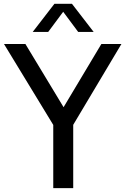

<svg xmlns="http://www.w3.org/2000/svg" viewBox="-40 -966 643 986"><path d="M583.5 -740 336 -325V0H233.5V-324.5L-19.5 -740H90.5L286.5 -415.5L480.5 -740ZM441 -802H361.5L284.5 -905.5L207.5 -802H128L239.5 -946.5H329.5Z"/></svg>

Font: Encode Sans Semi Condensed Medium
Style: Regular
Weight: 500
Width: 4
Designer: Multiple Designers
Foundry: Impallari Type
Version: Version 2.000